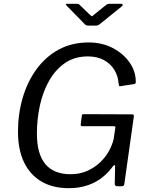

<svg xmlns="http://www.w3.org/2000/svg" viewBox="-20 -974 779 1004"><path d="M340 10Q255 10 195.5 -25.5Q136 -61 105 -127Q74 -193 74 -285Q74 -378 98.5 -462Q123 -546 170.5 -611.5Q218 -677 286.5 -714.5Q355 -752 444 -752Q514 -752 569.5 -723Q625 -694 657.5 -647.5Q690 -601 690 -547Q690 -536 684 -535L608 -523Q604 -522 602.5 -526Q601 -530 600 -539Q597 -578 577.5 -609.5Q558 -641 523 -660Q488 -679 440 -679Q370 -679 320 -644.5Q270 -610 237 -552Q204 -494 188.5 -422Q173 -350 173 -275Q173 -168 217.5 -115.5Q262 -63 348 -63Q398 -63 436.5 -80.5Q475 -98 503.5 -125Q532 -152 549.5 -184Q567 -216 574 -246L583 -305Q586 -314 574 -314H410Q401 -314 402 -324L408 -370Q409 -377 415 -377L670 -376Q676 -376 678.5 -373.5Q681 -371 680 -366L630 -11Q629 0 616 0H594Q581 0 580 -12L582 -105Q582 -111 578.5 -110.5Q575 -110 570 -104Q549 -74 516.5 -47.5Q484 -21 439.5 -5.5Q395 10 340 10ZM536 -949Q541 -953 545 -953.5Q549 -954 554 -954H613Q620 -954 621.5 -950Q623 -946 616 -940L501 -847Q497 -844 492.5 -842Q488 -840 481 -840H442Q433 -840 428 -843.5Q423 -847 419 -852L329 -944Q325 -949 324 -951.5Q323 -954 329 -954H383Q390 -954 393 -952Q396 -950 400 -945L451 -896Q460 -887 462.5 -889.5Q465 -892 475 -900Z"/></svg>

Font: Libre Franklin
Style: Italic
Weight: 400
Italic angle: -8°
Designer: Pablo Impallari, Rodrigo Fuenzalida, Nhung Nguyen
Foundry: Impallari Type
Version: Version 3.000